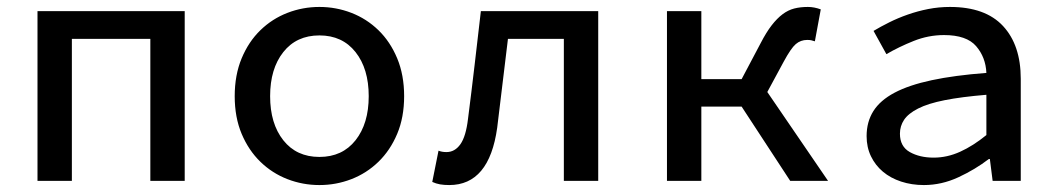

<svg xmlns="http://www.w3.org/2000/svg" viewBox="-20 -521 3040 553"><path d="M88 0V-489H512V0H413V-409H187V0Z M900 12Q852 12 808 -5Q764 -22 730 -55Q696 -88 676 -135.5Q656 -183 656 -244Q656 -305 676 -353Q696 -401 730 -434Q764 -467 808 -484Q852 -501 900 -501Q948 -501 992 -484Q1036 -467 1070 -434Q1104 -401 1124 -353Q1144 -305 1144 -244Q1144 -183 1124 -135.5Q1104 -88 1070 -55Q1036 -22 992 -5Q948 12 900 12ZM900 -69Q966 -69 1004 -117Q1042 -165 1042 -244Q1042 -323 1004 -371Q966 -419 900 -419Q834 -419 796 -371Q758 -323 758 -244Q758 -165 796 -117Q834 -69 900 -69Z M1274 12Q1259 12 1247.5 10Q1236 8 1225 3L1243 -87Q1248 -85 1253.5 -84Q1259 -83 1266 -83Q1290 -83 1306 -105.5Q1322 -128 1328 -179Q1338 -257 1347 -334Q1356 -411 1365 -489H1703V0H1604V-409H1443Q1435 -345 1427.5 -281Q1420 -217 1412 -153Q1389 12 1274 12Z M1901 0V-489H2000V-293H2116L2171 -397Q2187 -428 2202.5 -448Q2218 -468 2234 -480Q2250 -492 2267.5 -496.5Q2285 -501 2307 -501Q2325 -501 2344 -494L2327 -402Q2321 -404 2316.5 -405Q2312 -406 2305 -406Q2286 -406 2272 -394Q2258 -382 2237 -343L2190 -256L2365 0H2256L2116 -214H2000V0Z M2641 12Q2606 12 2575.5 2Q2545 -8 2523 -26.5Q2501 -45 2488.5 -71Q2476 -97 2476 -129Q2476 -170 2495.5 -201Q2515 -232 2556.5 -254Q2598 -276 2663.5 -290Q2729 -304 2821 -311Q2819 -356 2791.5 -388Q2764 -420 2699 -420Q2654 -420 2611.5 -403Q2569 -386 2533 -365L2496 -432Q2516 -444 2541 -456.5Q2566 -469 2594.5 -479Q2623 -489 2653.5 -495Q2684 -501 2716 -501Q2818 -501 2869 -446Q2920 -391 2920 -294V0H2839L2831 -63H2828Q2789 -33 2740.5 -10.5Q2692 12 2641 12ZM2669 -67Q2708 -67 2745.5 -84Q2783 -101 2821 -132V-248Q2749 -242 2701 -232.5Q2653 -223 2624.5 -208.5Q2596 -194 2584 -176Q2572 -158 2572 -136Q2572 -99 2600.5 -83Q2629 -67 2669 -67Z"/></svg>

Font: SauceCodePro Nerd Font Mono
Style: Regular
Weight: 500
Monospace: yes
Designer: Paul D. Hunt, Teo Tuominen
Foundry: Adobe Systems Incorporated
Version: Version 2.030;PS 1.000;hotconv 16.6.51;makeotf.lib2.5.65220;